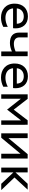

<svg xmlns="http://www.w3.org/2000/svg" viewBox="1616 -2191 580 3852"><g transform="rotate(90 1906.0 -265.0)"><path d="M334 5C398 5 461 -10 519 -41V-131C458 -99 396 -84 340 -84C234 -84 158 -135 148 -237H546C548 -253 549 -269 549 -284C549 -435 464 -535 309 -535C152 -535 53 -431 53 -269C53 -86 180 5 334 5ZM457 -312H148C157 -402 221 -452 310 -452C396 -452 453 -406 457 -312Z M1012 0H1108V-530H1012V-288C961 -266 909 -253 861 -253C780 -253 730 -289 730 -364V-530H634V-358C634 -232 712 -174 841 -174C900 -174 958 -189 1012 -214Z M1535 5C1599 5 1662 -10 1720 -41V-131C1659 -99 1597 -84 1541 -84C1435 -84 1359 -135 1349 -237H1747C1749 -253 1750 -269 1750 -284C1750 -435 1665 -535 1510 -535C1353 -535 1254 -431 1254 -269C1254 -86 1381 5 1535 5ZM1658 -312H1349C1358 -402 1422 -452 1511 -452C1597 -452 1654 -406 1658 -312Z M1873 0H1961V-393L2179 -117L2395 -396L2396 0H2484L2483 -530H2394L2180 -250L1963 -530H1873Z M2655 0H2743L3064 -386V0H3160V-530H3073L2751 -144V-530H2655Z M3667 0H3794L3541 -265L3785 -530H3667L3439 -286V-530H3343V0H3439V-244Z"/></g></svg>

Font: Chess Sans Medium
Style: Regular
Weight: 500
Designer: Wolf Bōese
Foundry: Wolf Bōese
Version: Version 7.223;Glyphs 3.3 (3306)